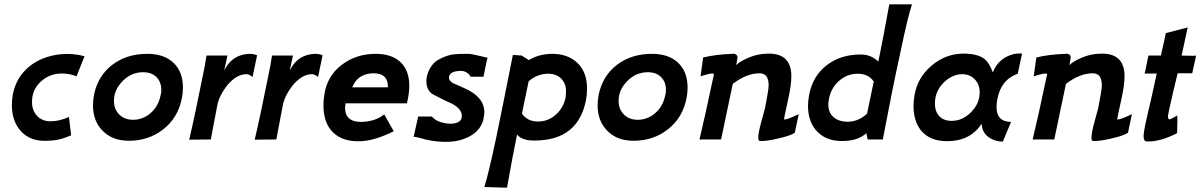

<svg xmlns="http://www.w3.org/2000/svg" viewBox="-20 -645 5552 888"><path d="M371 -385 334 -292Q302 -305 266 -305Q209 -305 168 -267Q128 -230 128 -173Q128 -134 151.5 -109Q175 -84 214 -84Q254 -84 299 -104L309 -19Q282 -8 265 -3Q236 5 201 6Q121 11 76 -39Q35 -85 35 -159Q35 -184 39 -207Q54 -287 116 -338Q175 -385 259 -394Q316 -400 371 -385Z M822 -195Q805 -101 734 -46Q667 6 576 6Q498 6 453 -42Q410 -86 410 -159Q410 -180 415 -208Q434 -296 500.5 -346Q567 -396 661 -396Q739 -396 782.5 -354.5Q826 -313 826 -241Q826 -216 822 -195ZM722 -201Q726 -213 726 -229Q726 -266 703.5 -288.5Q681 -311 642 -311Q588 -311 548 -271Q507 -230 507 -178Q507 -140 531.5 -115.5Q556 -91 595 -91Q640 -91 675.5 -121Q711 -151 722 -201Z M1169 -389 1148 -289Q1132 -302 1120 -302Q1073 -302 1029 -248Q998 -208 987 -168Q983 -147 972 -90Q961 -33 955 0L855 1Q879 -99 927 -339Q927 -342 935 -388H1032L1017 -319Q1054 -394 1135 -396Q1155 -396 1169 -389Z M1472 -389 1451 -289Q1435 -302 1423 -302Q1376 -302 1332 -248Q1301 -208 1290 -168Q1286 -147 1275 -90Q1264 -33 1258 0L1158 1Q1182 -99 1230 -339Q1230 -342 1238 -388H1335L1320 -319Q1357 -394 1438 -396Q1458 -396 1472 -389Z M1862 -167H1578Q1576 -153 1576 -147Q1576 -81 1651 -81Q1659 -81 1677 -83Q1725 -90 1757 -116L1801 -38Q1715 5 1650 8Q1567 12 1521.5 -31.5Q1476 -75 1476 -157Q1476 -183 1480 -206Q1492 -292 1559 -344Q1628 -397 1720 -396Q1794 -395 1833.5 -356.5Q1873 -318 1873 -248Q1873 -213 1862 -167ZM1609 -241H1774Q1775 -274 1757.5 -290.5Q1740 -307 1705 -306Q1634 -304 1609 -241Z M2235 -379Q2232 -370 2216 -290H2156Q2153 -300 2140 -308.5Q2127 -317 2113 -317Q2062 -317 2057 -291Q2054 -273 2074 -261L2124 -239Q2220 -198 2220 -126Q2220 -112 2215 -90Q2199 -30 2127 -3Q2086 13 2031 11Q1977 10 1918 -8Q1898 -13 1893 -12L1914 -106H1978Q1997 -82 2040 -75Q2068 -70 2088 -76Q2116 -83 2116 -109Q2116 -142 2069 -166Q2038 -179 1978 -211Q1952 -231 1952 -270Q1952 -298 1967.5 -326.5Q1983 -355 2006 -368Q2045 -390 2080 -394Q2100 -396 2148 -396Q2159 -396 2205 -385Q2230 -378 2235 -379Z M2691 -186Q2656 4 2454 5Q2394 6 2371 -23L2367 0Q2353 65 2325 223L2220 220Q2238 165 2274 -4Q2301 -133 2352 -391L2393 -388L2426 -367Q2469 -394 2530 -396Q2605 -397 2650 -354.5Q2695 -312 2695 -236Q2695 -209 2691 -186ZM2596 -194Q2598 -212 2598 -221Q2598 -259 2575.5 -281.5Q2553 -304 2516 -304Q2465 -304 2425 -269Q2421 -249 2410 -197.5Q2399 -146 2394 -120Q2418 -83 2469 -83Q2515 -83 2550.5 -114.5Q2586 -146 2596 -194Z M3156 -195Q3139 -101 3068 -46Q3001 6 2910 6Q2832 6 2787 -42Q2744 -86 2744 -159Q2744 -180 2749 -208Q2768 -296 2834.5 -346Q2901 -396 2995 -396Q3073 -396 3116.5 -354.5Q3160 -313 3160 -241Q3160 -216 3156 -195ZM3056 -201Q3060 -213 3060 -229Q3060 -266 3037.5 -288.5Q3015 -311 2976 -311Q2922 -311 2882 -271Q2841 -230 2841 -178Q2841 -140 2865.5 -115.5Q2890 -91 2929 -91Q2974 -91 3009.5 -121Q3045 -151 3056 -201Z M3674 -117 3656 -31Q3636 -17 3577 -4Q3522 9 3494 7Q3487 6 3487 -8Q3487 -30 3500 -78L3518 -144Q3535 -229 3535 -251Q3535 -306 3493 -306Q3433 -306 3369 -257L3315 0H3215Q3237 -89 3282 -302Q3281 -305 3273 -305Q3263 -305 3243 -299Q3225 -294 3220 -292L3232 -379Q3287 -393 3366 -396Q3377 -398 3384.5 -392.5Q3392 -387 3391 -378L3385 -344Q3401 -360 3435 -375Q3482 -397 3536 -397Q3640 -397 3640 -292Q3640 -253 3626 -189Q3605 -94 3606 -93Q3616 -89 3674 -117Z M4093 -625H4198Q4179 -571 4141 -387Q4112 -258 4063 0H3993L3987 -29Q3948 6 3882 7Q3806 10 3761.5 -34.5Q3717 -79 3717 -156Q3717 -177 3722 -205Q3738 -292 3802.5 -342.5Q3867 -393 3961 -393Q4009 -393 4042 -360L4048 -388Q4064 -466 4093 -625ZM4021 -268Q3997 -304 3946 -304Q3900 -304 3863 -273Q3826 -242 3815 -193Q3811 -178 3811 -162Q3811 -124 3835.5 -103Q3860 -82 3900 -82Q3950 -82 3990 -119Q3994 -139 4005 -190.5Q4016 -242 4021 -268Z M4707 -397 4687 -304Q4608 -276 4592 -183Q4589 -164 4589 -150Q4589 -82 4656 -81L4618 10Q4582 10 4553 -10Q4522 -32 4520 -73Q4468 8 4360 8Q4282 8 4241 -40Q4205 -84 4205 -155Q4205 -177 4210 -207Q4224 -286 4287 -340Q4356 -400 4446 -397Q4502 -395 4531 -374Q4555 -356 4572 -310Q4590 -358 4634 -382Q4671 -401 4707 -397ZM4511 -218Q4511 -255 4487.5 -279Q4464 -303 4426 -302Q4387 -300 4352 -270Q4316 -238 4307 -196Q4304 -181 4304 -166Q4304 -129 4324.5 -107.5Q4345 -86 4381 -86Q4432 -86 4471 -126Q4511 -166 4511 -218Z M5215 -117 5197 -31Q5177 -17 5118 -4Q5063 9 5035 7Q5028 6 5028 -8Q5028 -30 5041 -78L5059 -144Q5076 -229 5076 -251Q5076 -306 5034 -306Q4974 -306 4910 -257L4856 0H4756Q4778 -89 4823 -302Q4822 -305 4814 -305Q4804 -305 4784 -299Q4766 -294 4761 -292L4773 -379Q4828 -393 4907 -396Q4918 -398 4925.5 -392.5Q4933 -387 4932 -378L4926 -344Q4942 -360 4976 -375Q5023 -397 5077 -397Q5181 -397 5181 -292Q5181 -253 5167 -189Q5146 -94 5147 -93Q5157 -89 5215 -117Z M5512 -388 5494 -306H5427Q5426 -303 5423.5 -293Q5421 -283 5415.5 -260Q5410 -237 5405 -216Q5382 -118 5382 -107Q5382 -93 5389 -93Q5393 -93 5407 -101Q5416 -107 5424 -111Q5427 -105 5424 -29Q5341 13 5282 9Q5269 8 5269 -17Q5269 -41 5301 -174Q5303 -183 5307 -200.5Q5311 -218 5317.5 -248Q5324 -278 5330 -305H5273Q5276 -308 5283 -347Q5291 -388 5292 -388H5349Q5367 -465 5372 -492L5473 -518L5445 -388Q5514 -386 5512 -388Z"/></svg>

Font: GFS Neohellenic Rg
Style: Bold Italic
Weight: 700
Italic angle: -12°
Designer: Designed by Takis Katsoulidis and George D. Matthiopoulos.
Foundry: Designed by Takis Katsoulidis and George D. Matthiopoulos.
Version: Version 1.0